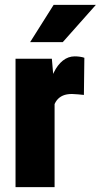

<svg xmlns="http://www.w3.org/2000/svg" viewBox="-20 -770 415 790"><path d="M204.6 -397.5V0H43.9V-528.3H193.4ZM327.1 -532.2 325.2 -379.4Q315.9 -380.4 300.8 -381.8Q285.6 -383.3 275.9 -383.3Q253.9 -383.3 238.8 -376.7Q223.6 -370.1 213.6 -357.2Q203.6 -344.2 199.2 -324.7Q194.8 -305.2 195.3 -279.3L168.5 -298.8Q168.5 -352.1 177 -395.8Q185.5 -439.5 201.2 -471.4Q216.8 -503.4 238.8 -520.8Q260.7 -538.1 287.6 -538.1Q297.9 -538.1 308.6 -536.6Q319.3 -535.2 327.1 -532.2ZM104 -596.7 200.7 -750H374.5L238.3 -596.7Z"/></svg>

Font: Roboto Condensed Black
Style: Regular
Weight: 900
Designer: Christian Robertson
Foundry: Google
Version: Version 3.008; 2023